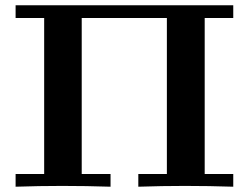

<svg xmlns="http://www.w3.org/2000/svg" viewBox="-20 -706 941 726"><path d="M39 0V-48H147V-638H39V-686H862V-638H754V-48H862V0Q770 -3 679 -3Q592 -3 503 0V-48H611V-638H289V-48H398V0Q306 -3 215 -3Q128 -3 39 0Z"/></svg>

Font: CMU Serif
Style: Bold
Weight: 700
Version: Version 0.7.0